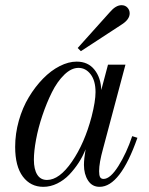

<svg xmlns="http://www.w3.org/2000/svg" viewBox="-20 -704 570 736"><path d="M394 -456.1H460.9L375 -133.8Q359.9 -79.6 359.9 -47.9Q359.9 -31.7 363.8 -24.9Q367.7 -18.1 377 -18.1Q402.8 -18.1 434.1 -67.9Q465.3 -117.7 486.8 -182.1L506.8 -175.8Q440.9 12.2 361.8 12.2Q333 12.2 317.4 -12.2Q301.8 -36.6 301.8 -71.8Q301.8 -94.7 308.1 -131.8Q297.4 -104.5 281.5 -80.1Q265.6 -55.7 245.4 -34.4Q225.1 -13.2 199.2 -0.5Q173.3 12.2 146 12.2Q97.2 12.2 67.6 -27.1Q38.1 -66.4 38.1 -141.1Q38.1 -191.4 52.2 -241.5Q66.4 -291.5 90.6 -331.5Q114.7 -371.6 145 -402.6Q175.3 -433.6 209 -450.7Q242.7 -467.8 273.9 -467.8Q317.4 -467.8 342 -437Q366.7 -406.2 368.2 -358.9ZM160.2 -14.2Q207.5 -14.2 255.9 -84.5Q304.2 -154.8 331.1 -256.8Q346.2 -315.9 346.2 -351.1Q346.2 -394.5 327.4 -419.2Q308.6 -443.8 280.8 -443.8Q253.4 -443.8 226.3 -417.5Q199.2 -391.1 179 -350.3Q158.7 -309.6 142.6 -261.7Q126.5 -213.9 118.2 -168.9Q109.9 -124 109.9 -91.8Q109.9 -55.2 122.6 -34.7Q135.3 -14.2 160.2 -14.2ZM290 -507.8 277.8 -520 400.9 -657.2Q423.8 -684.1 445.8 -684.1Q460 -684.1 468.5 -674.8Q477.1 -665.5 477.1 -652.8Q477.1 -628.9 444.8 -608.9Z"/></svg>

Font: Flanker Steampunk
Style: Italic
Weight: 400
Italic angle: -12°
Designer: Alexey Kryukov, Leonardo Di Lena
Foundry: Alexey Kryukov, Leonardo Di Lena
Version: 1.210